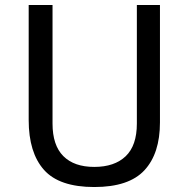

<svg xmlns="http://www.w3.org/2000/svg" viewBox="-20 -743 740 773"><path d="M624 -250Q624 -125 561.5 -57.5Q499 10 359.5 10Q218.5 10 157 -59.2Q95.5 -128.5 95.5 -259.5V-723H191.5V-245.5Q191.5 -158 235 -114.5Q278.5 -71 359.5 -71Q441 -71 486 -114Q531 -157 531 -245.5V-723H624Z"/></svg>

Font: Public Sans
Style: Regular
Weight: 400
Designer: The Public Sans project authors (U.S. Web Design System). Libre Franklin designed by Pablo Impallari and Rodrigo Fuenzal
Version: Version 1.008; ttfautohint (v1.8.1) -l 8 -r 50 -G 200 -x 14 